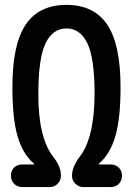

<svg xmlns="http://www.w3.org/2000/svg" viewBox="-20 -760 540 780"><path d="M118.2 -91.8Q119.1 -91.8 119.1 -93.8L117.2 -95.7Q72.3 -134.8 51.3 -207Q30.3 -279.3 30.3 -405.3Q30.3 -580.1 84.5 -660.2Q138.7 -740.2 250 -740.2Q361.3 -740.2 415.5 -660.2Q469.7 -580.1 469.7 -405.3Q469.7 -279.3 448.7 -207Q427.7 -134.8 382.8 -95.7L380.9 -93.8Q380.9 -91.8 381.8 -91.8H429.7Q449.2 -91.8 462.4 -79.1Q475.6 -66.4 475.6 -46.4Q475.6 -26.4 462.9 -13.2Q450.2 0 429.7 0H318.4Q299.8 0 286.1 -13.7Q272.5 -27.3 272.5 -45.9Q272.5 -82 303.7 -123Q363.3 -200.2 364.3 -377Q364.3 -523.4 335 -584Q305.7 -644.5 250 -644.5Q194.3 -644.5 165 -584Q135.7 -523.4 135.7 -377Q135.7 -200.2 196.3 -123Q228.5 -82 227.5 -45.9Q227.5 -27.3 214.4 -13.7Q201.2 0 181.6 0H70.3Q50.8 0 37.6 -13.2Q24.4 -26.4 24.4 -46.4Q24.4 -66.4 37.1 -79.1Q49.8 -91.8 70.3 -91.8Z"/></svg>

Font: Rounded-X Mgen+ 1m medium
Style: Regular
Weight: 500
Designer: [Source Han Sans]
Ryoko NISHIZUKA  (kana & ideographs); Paul D. Hunt (Latin, Greek & Cyrillic); Wenlong ZHANG  (bopomofo
Version: Version 1.059.20150602